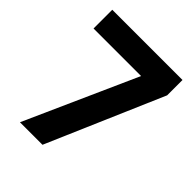

<svg xmlns="http://www.w3.org/2000/svg" viewBox="-198 -814 928 928"><g transform="rotate(45 266.5 -350.0)"><path d="M96 0 352 -572H27V-700H507V-595L250 0Z"/></g></svg>

Font: DM Sans 28pt Black
Style: Regular
Weight: 900
Version: Version 4.004;gftools[0.9.30]